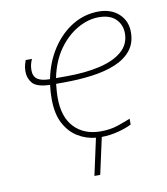

<svg xmlns="http://www.w3.org/2000/svg" viewBox="-81 -606 737 848"><g transform="rotate(-10 288.0 -182.0)"><path d="M471 -22Q449 -10 411 0Q373 10 336 10L300 174H274L310 9Q267 5 230 -17.5Q193 -40 170 -83Q147 -126 147 -194Q147 -210 148 -225.5Q149 -241 151 -256Q92 -258 73 -280Q54 -302 54 -333Q54 -350 57.5 -362.5Q61 -375 64 -383H92Q88 -374 84.5 -362Q81 -350 81 -335Q81 -306 99 -293.5Q117 -281 155 -281Q170 -356 208 -414Q246 -472 300 -505Q354 -538 418 -538Q474 -538 508.5 -506Q543 -474 543 -424Q543 -375 517 -342.5Q491 -310 445.5 -291Q400 -272 340 -264Q280 -256 212 -256H178Q177 -245 175.5 -228Q174 -211 174 -194Q174 -107 218 -61Q262 -15 336 -15Q379 -15 413 -26.5Q447 -38 471 -48ZM230 -281Q314 -281 378.5 -296Q443 -311 479.5 -342.5Q516 -374 516 -423Q516 -462 490 -487.5Q464 -513 414 -513Q366 -513 318 -485.5Q270 -458 233.5 -406.5Q197 -355 182 -281Z"/></g></svg>

Font: Noto Sans Thin
Style: Italic
Weight: 100
Italic angle: -12°
Designer: Monotype Design Team
Foundry: Monotype Imaging Inc.
Version: Version 2.013; ttfautohint (v1.8.4.7-5d5b)